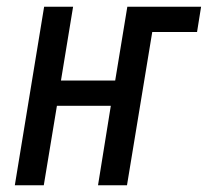

<svg xmlns="http://www.w3.org/2000/svg" viewBox="-20 -550 617 570"><path d="M24 0H110L149 -236H309L271 0H357L432 -455H565L577 -530H358L322 -311H161L197 -530H111Z"/></svg>

Font: Iosevka Sparkle
Style: Italic
Weight: 400
Italic angle: -9°
Designer: Belleve Invis
Foundry: Belleve Invis
Version: Version 4.5.0; ttfautohint (v1.8.3)